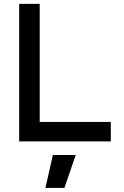

<svg xmlns="http://www.w3.org/2000/svg" viewBox="-20 -713 626 968"><path d="M76.7 0V-693.4H180.2V-98.1H538.6V0ZM209 234.4 246.6 68.4H361.8L304.7 234.4Z"/></svg>

Font: Caskaydia Cove Medium
Style: Regular
Weight: 500
Monospace: yes
Designer: Aaron Bell
Foundry: Saja Typeworks
Version: Version 4.300; ttfautohint (v1.8.3)